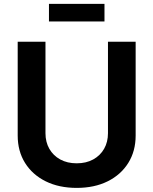

<svg xmlns="http://www.w3.org/2000/svg" viewBox="-20 -938 774 969"><path d="M367.2 10.3Q277.8 10.3 210.7 -22.9Q143.6 -56.2 106.4 -115.7Q69.3 -175.3 69.3 -253.9V-727.5H209.5V-265.6Q209.5 -221.2 229 -187Q248.5 -152.8 283.9 -133.3Q319.3 -113.8 367.2 -113.8Q415 -113.8 450.4 -133.3Q485.8 -152.8 505.4 -187Q524.9 -221.2 524.9 -265.6V-727.5H664.6V-253.9Q664.6 -175.3 627.4 -115.7Q590.3 -56.2 523.4 -22.9Q456.5 10.3 367.2 10.3ZM507.3 -918.5V-829.6H227.1V-918.5Z"/></svg>

Font: Inter
Style: 650
Weight: 650
Designer: Rasmus Andersson
Foundry: rsms
Version: Version 4.001;git-66647c0bb